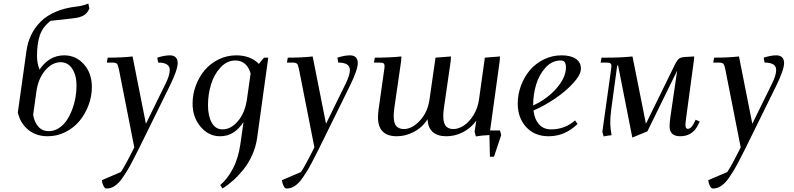

<svg xmlns="http://www.w3.org/2000/svg" viewBox="-20 -766 4501 1089"><path d="M81.1 -127.9 129.9 -476.1Q136.7 -525.4 156.5 -566.9Q176.3 -608.4 210 -642.6Q243.7 -676.8 296.1 -699.2Q348.6 -721.7 416 -729Q450.2 -732.9 481 -746.1L486.8 -717.8Q476.6 -692.4 455.8 -679.4Q435.1 -666.5 395 -662.1L267.1 -647.9Q221.2 -612.3 205.6 -564.7Q189.9 -517.1 189.9 -448.2Q189.9 -408.7 204.1 -371.1Q258.8 -452.1 344.2 -452.1Q410.6 -452.1 455.8 -401.6Q501 -351.1 501 -272Q501 -219.2 481.9 -168.7Q462.9 -118.2 430.4 -79.3Q397.9 -40.5 350.8 -16.8Q303.7 6.8 251 6.8Q184.6 6.8 139.9 -30Q95.2 -66.9 81.1 -127.9ZM168 -113.8Q175.8 -71.8 198.2 -46.9Q220.7 -22 255.9 -22Q285.6 -22 312 -38.3Q338.4 -54.7 356.7 -81.3Q375 -107.9 388.2 -141.8Q401.4 -175.8 407.7 -211.2Q414.1 -246.6 414.1 -279.8Q414.1 -338.4 389.9 -375.7Q365.7 -413.1 324.2 -413.1Q275.9 -413.1 236.1 -366.5Q196.3 -319.8 186 -244.1Z M557.6 255.9 665 210Q683.6 186 741.7 69.8L654.8 -371.1Q649.9 -396 643.8 -403.6Q637.7 -411.1 616.7 -411.1H585.9L590.8 -439Q672.4 -439 731.9 -445.8L807.6 -64L918.9 -291Q942.9 -338.9 942.9 -369.1Q942.9 -411.1 877 -411.1L872.1 -439Q912.6 -452.1 943.8 -452.1Q964.4 -452.1 976.1 -441.2Q987.8 -430.2 987.8 -408.2Q987.8 -370.6 942.9 -278.8L803.7 3.9Q780.3 51.8 764.4 83.5Q748.5 115.2 731.4 147.9Q714.4 180.7 702.4 200.4Q690.4 220.2 677 239.7Q663.6 259.3 653.1 269.8Q642.6 280.3 630.6 288.6Q618.7 296.9 607.4 300Q596.2 303.2 583 303.2Q574.2 303.2 566.7 287.8Q559.1 272.5 557.6 255.9Z M1072.3 -178.2Q1072.3 -231.4 1090.8 -281Q1109.4 -330.6 1141.4 -368.4Q1173.3 -406.2 1220.2 -429.2Q1267.1 -452.1 1320.3 -452.1Q1399.9 -452.1 1448.2 -403.8L1477.5 -439H1501.5L1438.5 16.1Q1431.6 65.4 1411.1 111.8Q1390.6 158.2 1362.1 193.8Q1333.5 229.5 1303.5 256.6Q1273.4 283.7 1241.7 303.2L1229.5 283.2Q1267.6 252 1299.6 192.9Q1331.5 133.8 1343.3 51.8L1361.3 -73.2Q1335 -34.7 1303 -13.9Q1271 6.8 1227.5 6.8Q1163.6 6.8 1117.9 -46.9Q1072.3 -100.6 1072.3 -178.2ZM1159.7 -169.9Q1159.7 -108.4 1180.9 -70.3Q1202.1 -32.2 1241.7 -32.2Q1290 -32.2 1329.6 -78.9Q1369.1 -125.5 1380.4 -201.2L1401.4 -349.1Q1392.1 -383.8 1370.1 -403.3Q1348.1 -422.9 1315.4 -422.9Q1267.1 -422.9 1230.5 -383.1Q1193.8 -343.3 1176.8 -286.6Q1159.7 -230 1159.7 -169.9Z M1579.1 255.9 1686.5 210Q1705.1 186 1763.2 69.8L1676.3 -371.1Q1671.4 -396 1665.3 -403.6Q1659.2 -411.1 1638.2 -411.1H1607.4L1612.3 -439Q1693.8 -439 1753.4 -445.8L1829.1 -64L1940.4 -291Q1964.4 -338.9 1964.4 -369.1Q1964.4 -411.1 1898.4 -411.1L1893.6 -439Q1934.1 -452.1 1965.3 -452.1Q1985.8 -452.1 1997.6 -441.2Q2009.3 -430.2 2009.3 -408.2Q2009.3 -370.6 1964.4 -278.8L1825.2 3.9Q1801.8 51.8 1785.9 83.5Q1770 115.2 1752.9 147.9Q1735.8 180.7 1723.9 200.4Q1711.9 220.2 1698.5 239.7Q1685.1 259.3 1674.6 269.8Q1664.1 280.3 1652.1 288.6Q1640.1 296.9 1628.9 300Q1617.7 303.2 1604.5 303.2Q1595.7 303.2 1588.1 287.8Q1580.6 272.5 1579.1 255.9Z M2101.1 -411.1 2106 -439Q2193.4 -439 2256.8 -445.8L2254.9 -418L2216.8 -154.8Q2212.9 -124.5 2212.9 -110.8Q2212.9 -85.9 2218 -69.6Q2223.1 -53.2 2232.7 -46.1Q2242.2 -39.1 2251 -36.6Q2259.8 -34.2 2272 -34.2Q2316.4 -34.2 2360.8 -81.1Q2405.3 -127.9 2416 -201.2L2450.2 -439L2538.1 -445.8L2536.1 -418L2498 -154.8Q2494.1 -124.5 2494.1 -110.8Q2494.1 -85.9 2499.3 -69.6Q2504.4 -53.2 2513.7 -46.1Q2522.9 -39.1 2531.7 -36.6Q2540.5 -34.2 2552.7 -34.2Q2580.6 -34.2 2610.6 -53.7Q2640.6 -73.2 2665.3 -112.5Q2689.9 -151.9 2696.8 -201.2L2730 -439L2815.9 -445.8L2814 -418L2759.8 -25.9H2815.9L2822.8 0L2781.7 123H2758.8L2755.9 0Q2710 2 2679.2 7.8L2671.9 -19L2681.2 -81.1Q2650.4 -39.1 2605.7 -16.1Q2561 6.8 2512.2 6.8Q2410.2 6.8 2404.8 -89.8Q2376.5 -43.9 2328.6 -18.6Q2280.8 6.8 2231 6.8Q2124 6.8 2124 -100.1Q2124 -124.5 2127.9 -149.9L2158.2 -363.8Q2161.1 -380.9 2161.1 -391.1Q2161.1 -402.8 2154.8 -407Q2148.4 -411.1 2130.9 -411.1Z M2916.5 -178.2Q2916.5 -231 2935.1 -280.8Q2953.6 -330.6 2985.8 -368.4Q3018.1 -406.2 3064.9 -429.2Q3111.8 -452.1 3164.6 -452.1Q3217.3 -452.1 3246.1 -432.4Q3274.9 -412.6 3274.9 -377Q3274.9 -342.3 3231.9 -295.2Q3189 -248 3127.9 -206.8Q3066.9 -165.5 3005.9 -139.2Q3011.2 -91.3 3036.4 -61.8Q3061.5 -32.2 3106 -32.2Q3183.6 -32.2 3241.7 -83L3255.9 -63Q3184.6 6.8 3091.8 6.8Q3011.7 6.8 2964.1 -45.7Q2916.5 -98.1 2916.5 -178.2ZM3003.9 -168Q3085 -205.1 3137.5 -266.4Q3189.9 -327.6 3189.9 -382.8Q3189.9 -402.3 3183.6 -412.6Q3177.2 -422.9 3159.7 -422.9Q3111.3 -422.9 3074.7 -383.1Q3038.1 -343.3 3021 -286.6Q3003.9 -230 3003.9 -169.9Z M3386.7 -411.1 3391.6 -439H3415.5Q3504.4 -439 3567.4 -445.8L3643.6 -64L3807.6 -398.9Q3820.8 -425.3 3831.3 -433.3Q3841.8 -441.4 3867.7 -442.9L3917.5 -445.8L3915.5 -421.9L3872.6 -104Q3867.7 -68.8 3867.7 -58.1Q3867.7 -35.2 3880.4 -35.2Q3899.4 -35.2 3914.6 -64.9L3925.8 -86.9L3948.7 -76.2L3937.5 -54.2Q3906.2 6.8 3837.4 6.8Q3808.6 6.8 3793.2 -7.1Q3777.8 -21 3777.8 -47.9Q3777.8 -71.8 3782.7 -105L3820.8 -365.2L3651.9 -21L3566.4 14.2L3485.8 -395L3480.5 -393.1L3446.8 -145Q3441.4 -102.5 3441.4 -68.8Q3441.4 -40 3448.7 1Q3428.7 2.4 3403.8 7.8L3396.5 -19L3444.8 -363.8Q3447.8 -383.8 3447.8 -392.1Q3447.8 -403.3 3441.4 -407.2Q3435.1 -411.1 3417.5 -411.1Z M3997.1 255.9 4104.5 210Q4123 186 4181.2 69.8L4094.2 -371.1Q4089.4 -396 4083.3 -403.6Q4077.1 -411.1 4056.2 -411.1H4025.4L4030.3 -439Q4111.8 -439 4171.4 -445.8L4247.1 -64L4358.4 -291Q4382.3 -338.9 4382.3 -369.1Q4382.3 -411.1 4316.4 -411.1L4311.5 -439Q4352.1 -452.1 4383.3 -452.1Q4403.8 -452.1 4415.5 -441.2Q4427.2 -430.2 4427.2 -408.2Q4427.2 -370.6 4382.3 -278.8L4243.2 3.9Q4219.7 51.8 4203.9 83.5Q4188 115.2 4170.9 147.9Q4153.8 180.7 4141.8 200.4Q4129.9 220.2 4116.5 239.7Q4103 259.3 4092.5 269.8Q4082 280.3 4070.1 288.6Q4058.1 296.9 4046.9 300Q4035.6 303.2 4022.5 303.2Q4013.7 303.2 4006.1 287.8Q3998.5 272.5 3997.1 255.9Z"/></svg>

Font: Dihjauti
Style: Bold Italic
Weight: 700
Italic angle: -9°
Designer: T. Christopher White
Version: Version 3.0.0